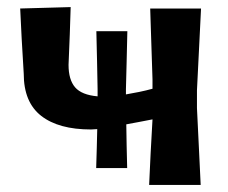

<svg xmlns="http://www.w3.org/2000/svg" viewBox="-20 -522 644 542"><path d="M251.5 -47.5Q252.5 -77 253.2 -104.2Q254 -131.5 254.5 -157.5Q244 -156.5 237 -156.5Q145.5 -156.5 96.2 -195Q47 -233.5 47 -314Q43.5 -370 41.2 -412.5Q39 -455 37 -498L179.5 -502Q178.5 -464.5 177 -425Q175.5 -385.5 173.5 -339Q173.5 -297 192 -275.5Q210.5 -254 255.5 -250V-270.5Q255 -306.5 254 -348Q253 -389.5 252 -434H339.5Q338.5 -389.5 337.5 -348Q336.5 -306.5 335.5 -270.5V-255.5Q353.5 -258.5 373 -262.5Q392.5 -266.5 410.5 -271.5V-298Q408.5 -360 407 -405Q405.5 -450 404 -498H547.5Q545 -443.5 542.2 -391Q539.5 -338.5 536 -267V-217Q539 -155 541.5 -104.5Q544 -54 546.5 0H401Q403 -45 405.2 -89Q407.5 -133 410.5 -185Q390 -181 371.5 -177.5Q353 -174 336.5 -171Q337 -141.5 337.5 -111Q338 -80.5 339 -47.5Z"/></svg>

Font: Commissioner Loud SemiBold
Style: Regular
Weight: 600
Designer: Kostas Bartsokas
Foundry: Kostas Bartsokas
Version: Version 1.000; ttfautohint (v1.8.3)